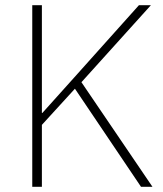

<svg xmlns="http://www.w3.org/2000/svg" viewBox="-20 -718 627 738"><path d="M522 0H566L293 -402L560 -698H514L266 -421L143 -284H141V-698H104V0H141V-238L268 -377Z"/></svg>

Font: IBM Plex Arabic ExtraLight
Style: Regular
Weight: 200
Designer: Mike Abbink, Paul van der Laan, Pieter van Rosmalen, Wael Morcos, Khajak Apelian
Foundry: Bold Monday
Version: Version 1.0